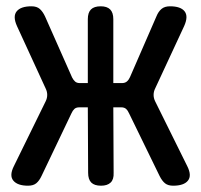

<svg xmlns="http://www.w3.org/2000/svg" viewBox="-20 -580 640 610"><path d="M112 -21Q105 -6 95.5 2Q86 10 69 10Q36 10 22.5 -6Q9 -22 24 -52L125 -258Q130 -268 130 -278.5Q130 -289 125 -299L34 -497Q20 -528 33 -544Q46 -560 80 -560Q97 -560 106.5 -551.5Q116 -543 123 -528L209 -334Q213 -326 218.5 -321Q224 -316 234 -316H259V-519Q259 -540 269 -550Q279 -560 300 -560Q320 -560 330 -550Q340 -540 340 -519V-316H367Q377 -316 383 -321Q389 -326 393 -335L477 -528Q483 -543 493 -551.5Q503 -560 520 -560Q554 -560 566.5 -544Q579 -528 565 -497L473 -299Q468 -289 468 -278.5Q468 -268 473 -258L575 -52Q590 -22 577 -6Q564 10 530 10Q514 10 504.5 2.5Q495 -5 487 -21L390 -220Q386 -229 380.5 -234Q375 -239 365 -239H340L341 -31Q342 -10 331.5 0Q321 10 301 10Q280 10 270 0Q260 -10 260 -31L259 -239H232Q222 -239 216.5 -234Q211 -229 207 -220Z"/></svg>

Font: Maple Mono NL Medium
Style: Regular
Weight: 500
Monospace: yes
Designer: subframe7536
Version: Version 7.000